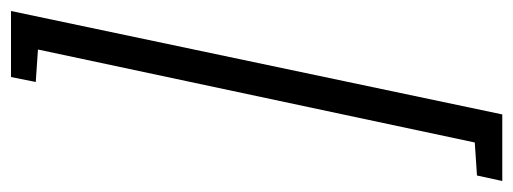

<svg xmlns="http://www.w3.org/2000/svg" viewBox="-375 -471 933 349"><g transform="rotate(-90 91.5 -296.5)"><path d="M-63 150 -53 104 7 100 176 -694 117 -698 126 -743H246L58 150Z"/></g></svg>

Font: Saira Ultra Condensed
Style: Italic
Weight: 400
Width: 1
Italic angle: -12°
Designer: Hector Gatti with collaboration of the Omnibus-Type team
Foundry: Omnibus-Type
Version: Version 1.001; ttfautohint (v1.8)